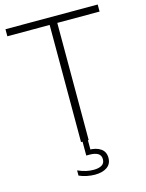

<svg xmlns="http://www.w3.org/2000/svg" viewBox="-137 -821 838 1105"><g transform="rotate(-15 282.0 -269.0)"><path d="M259 0V-698H7V-740H556.5V-698H304.5V0ZM289 202Q265.5 202 240.8 197Q216 192 195 182.5V151.5Q222.5 163.5 244.5 168.2Q266.5 173 288.5 173Q319.5 173 337.2 162.2Q355 151.5 355 127.5Q355 104 337.2 93.2Q319.5 82.5 287.5 82.5H268V-10H300V70.5L291 54.5Q334.5 54.5 361.2 73Q388 91.5 388 128Q388 164.5 361 183.2Q334 202 289 202Z"/></g></svg>

Font: Encode Sans SC ExtraLight
Style: Regular
Weight: 250
Designer: Multiple Designers
Foundry: Impallari Type
Version: Version 3.002